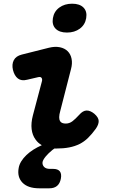

<svg xmlns="http://www.w3.org/2000/svg" viewBox="-20 -793 640 1038"><path d="M127 -362Q96 -354 77 -368.5Q58 -383 50 -415Q43 -445 54.5 -467.5Q66 -490 98 -498L245 -535Q278 -543 304 -537.5Q330 -532 346 -516Q362 -500 367 -475Q372 -450 364 -420L306 -194Q300 -173 300 -159.5Q300 -146 304.5 -138.5Q309 -131 317 -128Q325 -125 335 -125Q355 -125 371 -137Q387 -149 408 -172Q428 -195 448 -195.5Q468 -196 490 -178Q513 -158 513.5 -139Q514 -120 498 -97Q477 -68 456 -47.5Q435 -27 410 -14.5Q385 -2 354 4Q323 10 284 10H274L263 18Q241 36 227 53Q213 70 210 83Q208 98 218 109Q228 120 250 120H267Q293 120 303.5 133.5Q314 147 309 173Q304 199 288.5 212Q273 225 247 225H192Q131 225 101.5 194.5Q72 164 81 115Q87 80 123 45Q156 14 206 -8Q185 -20 172 -39Q155 -62 151 -95Q147 -128 158 -170L206 -351Q210 -364 205 -371.5Q200 -379 187 -376ZM342 -617Q301 -617 280.5 -638Q260 -659 266 -695Q272 -731 300.5 -752Q329 -773 370 -773Q411 -773 431.5 -752Q452 -731 446 -695Q440 -659 411.5 -638Q383 -617 342 -617Z"/></svg>

Font: Maple Mono NL ExtraBold
Style: Italic
Weight: 800
Italic angle: -10°
Monospace: yes
Designer: subframe7536
Version: Version 7.000